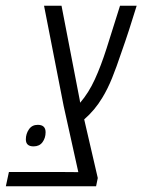

<svg xmlns="http://www.w3.org/2000/svg" viewBox="-58 -650 497 670"><path d="M-37.6 0 -26.9 -49.8H147.9Q165 -49.8 181.9 -49.6Q198.7 -49.3 215.3 -49.3L164.1 -280.3L95.7 -629.9H156.7L220.2 -301.3Q220.7 -298.3 221.7 -291.5Q251.5 -326.2 272.9 -373Q294.4 -419.9 314 -481.4L360.8 -629.9H418.9Q405.3 -585.4 392.1 -544.9Q378.9 -504.4 365.2 -465.8Q348.6 -416 333 -377.4Q317.4 -338.9 298.8 -308.6Q285.6 -286.6 270 -268.1Q254.4 -249.5 235.8 -233.4L283.2 -28.8L277.3 0ZM59.1 -139.2Q32.2 -139.2 32.2 -163.6Q32.2 -183.1 43 -198.7Q53.7 -214.4 73.7 -214.4Q101.1 -214.4 101.1 -188.5Q101.1 -168.5 90.3 -153.8Q79.6 -139.2 59.1 -139.2Z"/></svg>

Font: Open Sans Condensed Light
Style: Italic
Weight: 300
Width: 3
Italic angle: -12°
Designer: Monotype Design Team
Foundry: Monotype Imaging Inc.
Version: Version 3.000; ttfautohint (v1.8.4)